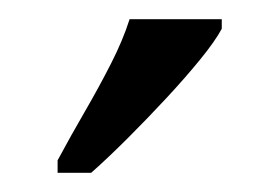

<svg xmlns="http://www.w3.org/2000/svg" viewBox="-20 -786 291 200"><path d="M40 -619Q54 -645 68.5 -670Q83 -695 95.5 -719.5Q108 -744 115 -766H211V-756Q204 -743 188.5 -724Q173 -705 153.5 -684Q134 -663 113.5 -642.5Q93 -622 75 -606H40Z"/></svg>

Font: Noto Serif ExtraCondensed
Style: Regular
Weight: 400
Width: 2
Designer: Monotype Design Team
Foundry: Monotype Imaging Inc.
Version: Version 2.013